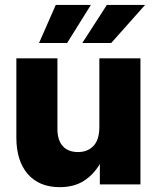

<svg xmlns="http://www.w3.org/2000/svg" viewBox="-20 -754 641 785"><path d="M224.1 11.2Q140.1 11.2 93.5 -42.5Q46.9 -96.2 46.9 -191.4V-515.6H214.8V-226.6Q214.8 -180.7 236.8 -156.5Q258.8 -132.3 298.8 -132.3Q338.4 -132.3 362.3 -157.5Q386.2 -182.6 386.2 -235.4V-515.6H554.2V0H388.2V-83.5Q362.3 -39.6 322.3 -14.2Q282.2 11.2 224.1 11.2ZM434.6 -578.1H316.4L417 -733.9H573.2ZM254.4 -578.1H139.6L208 -733.9H351.6Z"/></svg>

Font: Inter Display ExtraBold
Style: Regular
Weight: 800
Designer: Rasmus Andersson
Foundry: rsms
Version: Version 4.000;git-a52131595